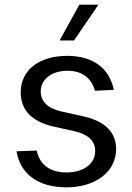

<svg xmlns="http://www.w3.org/2000/svg" viewBox="-20 -794 568 825"><path d="M388 -404 469 -408C450 -501 380 -554 269 -554C148 -554 69 -493 69 -397C69 -322 116 -271 211 -250L301 -230C360 -216 389 -188 389 -145C389 -90 339 -53 266 -53C195 -53 150 -86 138 -147L51 -144C67 -47 143 11 266 11C389 11 479 -55 479 -154C479 -226 430 -274 338 -294L244 -315C182 -329 155 -360 155 -401C155 -454 203 -490 270 -490C332 -490 373 -459 388 -404ZM236 -620H298L403 -774H321Z"/></svg>

Font: Wafeq
Style: Regular
Weight: 400
Designer: Rasmus Andersson & Azza Alameddine
Foundry: Google & TypeTogether
Version: Version 3.000;FEAKit 1.0